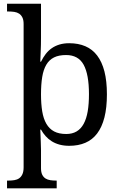

<svg xmlns="http://www.w3.org/2000/svg" viewBox="-20 -780 654 1040"><path d="M337.9 -481.9Q298.8 -481.9 272.7 -469Q246.6 -456.1 231 -429.7Q215.3 -403.3 208.7 -363.3Q202.1 -323.2 202.1 -269Q202.1 -216.8 208.7 -176.8Q215.3 -136.7 231.2 -109.4Q247.1 -82 273.2 -68.1Q299.3 -54.2 338.9 -54.2Q371.6 -54.2 395 -68.1Q418.5 -82 433.3 -109.4Q448.2 -136.7 455.1 -177Q461.9 -217.3 461.9 -270Q461.9 -376.5 433.1 -429.2Q404.3 -481.9 337.9 -481.9ZM559.1 -269Q559.1 -196.8 545.7 -144Q532.2 -91.3 506.3 -57.1Q480.5 -22.9 442.4 -6.6Q404.3 9.8 355 9.8Q326.2 9.8 302.7 3.4Q279.3 -2.9 260.5 -14.6Q241.7 -26.4 227.3 -42.5Q212.9 -58.6 202.1 -78.1H198.2Q199.2 -52.2 200.2 -29.8Q200.7 -20 200.9 -10.3Q201.2 -0.5 201.4 8.3Q201.7 17.1 201.9 24.2Q202.1 31.2 202.1 35.2V130.9Q202.1 152.8 208.7 166.3Q215.3 179.7 226.6 186.8Q237.8 193.8 252.7 196Q267.6 198.2 284.2 198.2H287.1V240.2H18.1V198.2H25.9Q42.5 198.2 57.6 195.8Q72.8 193.4 83.7 185.8Q94.7 178.2 101.3 163.8Q107.9 149.4 107.9 126V-649.9Q107.9 -671.9 101.3 -685.3Q94.7 -698.7 83.5 -706.1Q72.3 -713.4 57.4 -715.6Q42.5 -717.8 25.9 -717.8H18.1V-759.8H202.1V-576.2Q202.1 -559.1 201.7 -536.9Q201.2 -514.6 200.2 -494.1Q199.2 -470.7 198.2 -445.8H202.1Q213.4 -468.8 227.5 -487.3Q241.7 -505.9 260.3 -518.8Q278.8 -531.7 302.2 -538.8Q325.7 -545.9 355 -545.9Q404.3 -545.9 442.4 -529.5Q480.5 -513.2 506.3 -479.2Q532.2 -445.3 545.7 -393.1Q559.1 -340.8 559.1 -269Z"/></svg>

Font: Droid-TTFautohint Serif
Style: Regular
Weight: 400
Foundry: Ascender Corporation
Version: Version 1.00; ttfautohint (v1.00rc1.4-1a1c-dirty) -l 8 -r 50